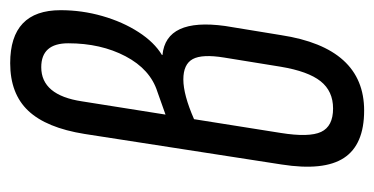

<svg xmlns="http://www.w3.org/2000/svg" viewBox="-199 -530 735 377"><g transform="rotate(-90 168.5 -341.5)"><path d="M140 6Q73 6 47 -33.5Q21 -73 34 -156L94 -543Q106 -618 139.5 -653.5Q173 -689 233 -689Q337 -689 337 -590Q337 -548 325.5 -508Q314 -468 294 -437Q274 -406 249 -391V-390Q322 -383 306 -267L288 -157Q263 6 140 6ZM132 -384 177 -400Q221 -414 246.5 -462.5Q272 -511 272 -575Q272 -628 225 -628Q170 -628 158 -548ZM144 -55Q178 -55 197.5 -79.5Q217 -104 226 -158L244 -269Q251 -312 241 -330.5Q231 -349 201 -349Q171 -349 123 -328L96 -158Q87 -102 98 -78.5Q109 -55 144 -55Z"/></g></svg>

Font: Sofia Sans Extra Condensed
Style: Italic
Weight: 400
Italic angle: -9°
Designer: Botio Nikoltchev, Ani Petrova
Foundry: lettersoup
Version: Version 4.101; ttfautohint (v1.8.4.7-5d5b)